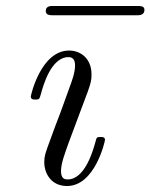

<svg xmlns="http://www.w3.org/2000/svg" viewBox="-20 -611 503 642"><path d="M133 -574C133 -562 145 -560 154 -560H441C460 -560 463 -571 463 -578C463 -589 454 -591 441 -591H154C135 -591 133 -580 133 -574ZM83 -288C83 -278 93 -278 98 -278C111 -278 112 -280 116 -294C125 -327 151 -420 209 -420C220 -420 231 -415 231 -392C231 -368 220 -339 213 -320L183 -237C170 -204 158 -171 146 -138C132 -100 128 -89 128 -69C128 -30 152 11 204 11C298 11 331 -139 331 -143C331 -153 323 -153 316 -153C303 -153 303 -151 299 -136C291 -107 264 -11 206 -11C198 -11 184 -12 184 -39C184 -65 197 -98 210 -135L274 -306C284 -335 286 -343 286 -362C286 -417 248 -442 211 -442C117 -442 83 -293 83 -288Z"/></svg>

Font: CMU Serif
Style: Italic
Weight: 500
Italic angle: -14.04°
Version: Version 0.7.0